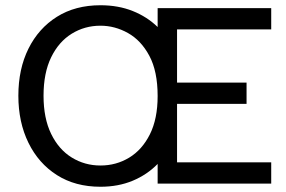

<svg xmlns="http://www.w3.org/2000/svg" viewBox="-20 -700 1092 732"><path d="M363 12Q267 12 197 -32.5Q127 -77 88.5 -155.5Q50 -234 50 -335Q50 -437 88.5 -514.5Q127 -592 197 -636Q267 -680 363 -680Q431 -680 486 -658Q541 -636 581 -597V-669H1014V-588H655V-385H920V-304H655V-81H1014V0H581V-75Q541 -34 486 -11Q431 12 363 12ZM363 -69Q423 -69 472.5 -99Q522 -129 551.5 -188Q581 -247 581 -334Q581 -428 549.5 -487Q518 -546 468 -574Q418 -602 363 -602Q303 -602 253.5 -571.5Q204 -541 175 -481.5Q146 -422 146 -335Q146 -249 175 -189.5Q204 -130 253.5 -99.5Q303 -69 363 -69Z"/></svg>

Font: Atkinson Hyperlegible
Style: Regular
Weight: 400
Designer: Elliott Scott, Megan Eiswerth, Linus Boman, Theodore Petrosky
Foundry: Braille Institute
Version: Version 1.006; ttfautohint (v1.8.3)